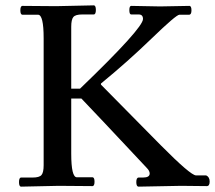

<svg xmlns="http://www.w3.org/2000/svg" viewBox="-20 -695 803 717"><path d="M190 -672 330 -675Q338 -675 338 -658Q338 -641 330 -641H287Q262 -641 254 -631.5Q246 -622 246 -595V-364H279Q514 -590 514 -624Q514 -641 498 -641H470Q463 -641 463 -657Q463 -673 470 -673L578 -671L687 -673Q695 -673 695 -656.5Q695 -640 686 -640H650Q638 -640 547 -552Q456 -464 357 -383V-379L580 -153Q692 -40 712 -40H750Q763 -34 763 -17Q763 0 752 0Q752 0 656 -1L498 2Q489 2 489 -15Q489 -32 498 -32H514Q539 -32 539 -47Q539 -57 528 -68Q337 -272 284 -327H246V-121Q246 -33 267 -33H325Q333 -33 333 -16.5Q333 0 325 0L199 -1L59 2Q51 2 51 -15Q51 -32 59 -32H102Q127 -32 135 -41.5Q143 -51 143 -78V-552Q143 -640 122 -640H64Q56 -640 56 -656.5Q56 -673 64 -673Z"/></svg>

Font: Sedan
Style: Regular
Weight: 400
Designer: Sebastian Salazar
Foundry: Sebastian Salazar
Version: Version 1.001